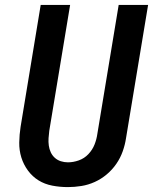

<svg xmlns="http://www.w3.org/2000/svg" viewBox="-20 -755 640 783"><path d="M257 8Q224 8 193 2Q162 -4 137 -19.5Q112 -35 94 -59.5Q76 -84 67 -113Q58 -142 58.5 -174Q59 -206 64 -238L146 -735H266L181 -222Q179 -207 178 -191.5Q177 -176 179 -161.5Q181 -147 187 -134Q193 -121 203.5 -111.5Q214 -102 228 -97.5Q242 -93 257 -93Q279 -93 301.5 -101Q324 -109 340.5 -126.5Q357 -144 365.5 -165.5Q374 -187 377 -209L464 -735H584L494 -192Q490 -165 480.5 -138Q471 -111 454.5 -87Q438 -63 415.5 -44Q393 -25 366.5 -13Q340 -1 312 3.5Q284 8 257 8Z"/></svg>

Font: Iosevka Extended Oblique
Style: Bold
Weight: 700
Width: 7
Italic angle: -9°
Monospace: yes
Designer: Belleve Invis
Foundry: Belleve Invis
Version: Version 32.5.0; ttfautohint (v1.8.4)